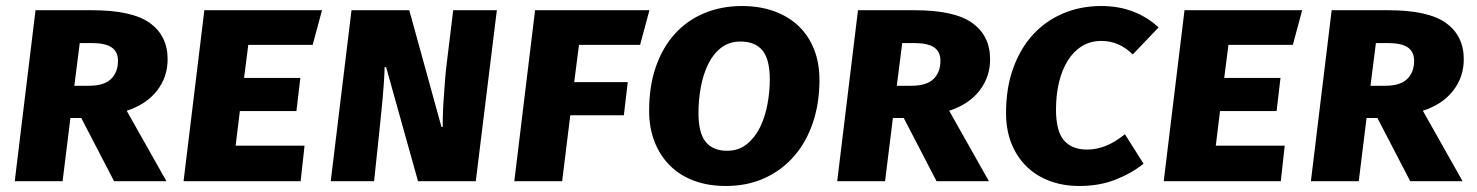

<svg xmlns="http://www.w3.org/2000/svg" viewBox="-20 -602 4908 638"><path d="M537 -405Q537 -346 501.5 -300.5Q466 -255 401 -234L533 0H359L250 -210H214L188 0H29L98 -568H286Q419 -568 478 -525.5Q537 -483 537 -405ZM275 -317Q326 -317 349 -339.5Q372 -362 372 -400Q372 -430 351 -444.5Q330 -459 283 -459H245L227 -317Z M805 -453 791 -343H978L965 -233H777L763 -118H992L979 0H590L659 -568H1050L1019 -453Z M1451 -180Q1451 -191 1451.5 -214.5Q1452 -238 1454 -268Q1456 -298 1458.5 -331.5Q1461 -365 1465 -396L1486 -568H1631L1561 0H1369L1263 -379H1258Q1258 -360 1255 -318.5Q1252 -277 1246.5 -224Q1241 -171 1235 -112.5Q1229 -54 1223 0H1079L1148 -568H1340L1447 -180Z M1904 -453 1888 -329H2066L2053 -219H1875L1848 0H1689L1758 -568H2138L2107 -453Z M2703 -336Q2703 -260 2681.5 -195.5Q2660 -131 2619.5 -84Q2579 -37 2521.5 -10.5Q2464 16 2392 16Q2333 16 2286 -1.5Q2239 -19 2206 -52Q2173 -85 2155 -131Q2137 -177 2137 -234Q2137 -316 2159.5 -380.5Q2182 -445 2223 -490Q2264 -535 2321 -558.5Q2378 -582 2446 -582Q2504 -582 2551.5 -565Q2599 -548 2632.5 -516.5Q2666 -485 2684.5 -439.5Q2703 -394 2703 -336ZM2396 -101Q2434 -101 2461 -122.5Q2488 -144 2505 -178Q2522 -212 2530 -254.5Q2538 -297 2538 -338Q2538 -405 2513.5 -434.5Q2489 -464 2441 -464Q2403 -464 2376.5 -443.5Q2350 -423 2333.5 -389.5Q2317 -356 2309 -313.5Q2301 -271 2301 -226Q2301 -160 2325 -130.5Q2349 -101 2396 -101Z M3270 -405Q3270 -346 3234.5 -300.5Q3199 -255 3134 -234L3266 0H3092L2983 -210H2947L2921 0H2762L2831 -568H3019Q3152 -568 3211 -525.5Q3270 -483 3270 -405ZM3008 -317Q3059 -317 3082 -339.5Q3105 -362 3105 -400Q3105 -430 3084 -444.5Q3063 -459 3016 -459H2978L2960 -317Z M3744 -421Q3699 -466 3640 -466Q3603 -466 3575 -448.5Q3547 -431 3528 -400.5Q3509 -370 3499 -328.5Q3489 -287 3489 -238Q3489 -166 3515.5 -135.5Q3542 -105 3592 -105Q3624 -105 3655 -117.5Q3686 -130 3718 -156L3780 -58Q3740 -26 3686.5 -5Q3633 16 3567 16Q3513 16 3468.5 -0.5Q3424 -17 3391.5 -48.5Q3359 -80 3341 -125Q3323 -170 3323 -227Q3323 -310 3347 -376Q3371 -442 3413 -487.5Q3455 -533 3513 -557.5Q3571 -582 3639 -582Q3698 -582 3745.5 -563.5Q3793 -545 3830 -511Z M4062 -453 4048 -343H4235L4222 -233H4034L4020 -118H4249L4236 0H3847L3916 -568H4307L4276 -453Z M4844 -405Q4844 -346 4808.5 -300.5Q4773 -255 4708 -234L4840 0H4666L4557 -210H4521L4495 0H4336L4405 -568H4593Q4726 -568 4785 -525.5Q4844 -483 4844 -405ZM4582 -317Q4633 -317 4656 -339.5Q4679 -362 4679 -400Q4679 -430 4658 -444.5Q4637 -459 4590 -459H4552L4534 -317Z"/></svg>

Font: Qjlgwqiwhsfqbnnlvksmvfsycuq
Style: Regular
Weight: 700
Italic angle: -8°
Designer: Carrois Corporate & Edenspiekermann
Foundry: Carrois Corporate GbR & Edenspiekermann AG
Version: Version 2.001